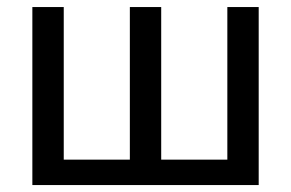

<svg xmlns="http://www.w3.org/2000/svg" viewBox="-20 -533 838 553"><path d="M73.2 0V-512.7H163.6V-73.2H354V-512.7H444.3V-73.2H634.8V-512.7H725.1V0Z"/></svg>

Font: Sansation
Style: Regular
Weight: 400
Designer: Bernd Montag
Version: Version 1.301